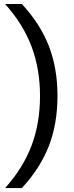

<svg xmlns="http://www.w3.org/2000/svg" viewBox="-20 -745 373 972"><path d="M5.9 207Q97.7 104.5 140.1 -9Q182.6 -122.6 182.6 -258.8Q182.6 -395 139.9 -508.8Q97.2 -622.6 5.9 -724.6H90.8Q183.1 -625 227.1 -512.5Q271 -399.9 271 -259.8Q271 -117.2 226.8 -4.6Q182.6 107.9 90.8 207Z"/></svg>

Font: Arimo Nerd Font
Style: Regular
Weight: 400
Designer: Steve Matteson
Foundry: Monotype Imaging Inc.
Version: Version 1.33;Nerd Fonts 3.2.1